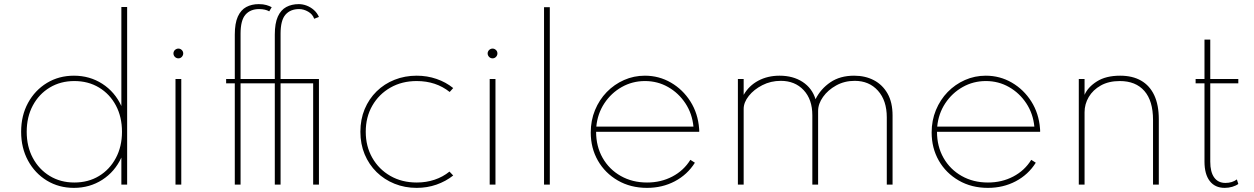

<svg xmlns="http://www.w3.org/2000/svg" viewBox="-20 -895 6082 931"><path d="M338.5 16Q265.5 16 207.5 -19.2Q149.5 -54.5 116 -116Q82.5 -177.5 82.5 -256Q82.5 -335 116 -396.2Q149.5 -457.5 207.5 -492.8Q265.5 -528 338.5 -528Q415 -528 476 -488.8Q537 -449.5 568.5 -381V-861H596.5V0H568.5V-131Q537 -62.5 476 -23.2Q415 16 338.5 16ZM340.5 -10Q408 -10 460 -41.5Q512 -73 541.8 -128.8Q571.5 -184.5 571.5 -256Q571.5 -328 542 -383.5Q512.5 -439 460.2 -470.5Q408 -502 340.5 -502Q273.5 -502 221.2 -470.5Q169 -439 139.2 -383.5Q109.5 -328 109.5 -256Q109.5 -184.5 139.2 -129Q169 -73.5 221.2 -41.8Q273.5 -10 340.5 -10Z M831 0V-512H859V0ZM845 -612Q838.5 -612 833 -615.2Q827.5 -618.5 824.2 -624Q821 -629.5 821 -636Q821 -642.5 824.2 -647.8Q827.5 -653 833 -656.2Q838.5 -659.5 845 -659.5Q851.5 -659.5 856.8 -656.2Q862 -653 865.2 -647.8Q868.5 -642.5 868.5 -636Q868.5 -629.5 865.2 -624Q862 -618.5 856.8 -615.2Q851.5 -612 845 -612Z M1118.5 0V-491H1076.5V-512H1118.5V-727Q1118.5 -782 1133.2 -814.5Q1148 -847 1174.2 -861Q1200.5 -875 1234.5 -875Q1256.5 -875 1271.8 -870.5Q1287 -866 1297.5 -860L1285.5 -840Q1276 -845.5 1263.8 -848.2Q1251.5 -851 1236.5 -851Q1194 -851 1170.2 -823.8Q1146.5 -796.5 1146.5 -732V-512H1312.5V-727Q1312.5 -782 1327.2 -814.5Q1342 -847 1368.2 -861Q1394.5 -875 1428.5 -875Q1448 -875 1467 -867.8Q1486 -860.5 1501.8 -846.8Q1517.5 -833 1526.5 -813L1503.5 -804Q1496 -826 1474.2 -838.5Q1452.5 -851 1430.5 -851Q1388 -851 1364.2 -823.8Q1340.5 -796.5 1340.5 -732V-512H1526.5V0H1498.5V-491H1340.5V0H1312.5V-491H1146.5V0Z M2000.5 16Q1943 16 1893.2 -4Q1843.5 -24 1806.2 -60.5Q1769 -97 1748.2 -146.8Q1727.5 -196.5 1727.5 -256Q1727.5 -316 1748.2 -365.8Q1769 -415.5 1806.2 -452Q1843.5 -488.5 1893.2 -508.2Q1943 -528 2000.5 -528Q2051.5 -528 2097 -512.2Q2142.5 -496.5 2177.5 -468L2160.5 -449Q2094 -502 2000.5 -502Q1929 -502 1873.2 -470.2Q1817.5 -438.5 1785.5 -383Q1753.5 -327.5 1753.5 -256Q1753.5 -185.5 1785.2 -129.8Q1817 -74 1872.8 -42Q1928.5 -10 2001 -10Q2046.5 -10 2087 -23.5Q2127.5 -37 2159.5 -63L2177.5 -44Q2141.5 -15.5 2096.5 0.2Q2051.5 16 2000.5 16Z M2354.5 0V-512H2382.5V0ZM2368.5 -612Q2362 -612 2356.5 -615.2Q2351 -618.5 2347.8 -624Q2344.5 -629.5 2344.5 -636Q2344.5 -642.5 2347.8 -647.8Q2351 -653 2356.5 -656.2Q2362 -659.5 2368.5 -659.5Q2375 -659.5 2380.2 -656.2Q2385.5 -653 2388.8 -647.8Q2392 -642.5 2392 -636Q2392 -629.5 2388.8 -624Q2385.5 -618.5 2380.2 -615.2Q2375 -612 2368.5 -612Z M2618 0V-860H2646V0Z M3117.5 16Q3037.5 16 2975.8 -19.8Q2914 -55.5 2879.2 -116.2Q2844.5 -177 2844.5 -252.5Q2844.5 -311 2865.2 -361.2Q2886 -411.5 2922.2 -448.8Q2958.5 -486 3006 -507Q3053.5 -528 3107 -528Q3175.5 -528 3233.2 -494.5Q3291 -461 3327.8 -403Q3364.5 -345 3370 -271.5Q3370.5 -267 3370.5 -263.8Q3370.5 -260.5 3370.5 -256H2870.5Q2870.5 -185 2902.2 -129.2Q2934 -73.5 2990 -41.8Q3046 -10 3117.5 -10Q3185 -10 3240.2 -39Q3295.5 -68 3327.5 -120L3349.5 -106Q3313 -48 3252.2 -16Q3191.5 16 3117.5 16ZM2871.5 -281H3342.5Q3336.5 -344 3303.5 -394Q3270.5 -444 3219.5 -473Q3168.5 -502 3107.5 -502Q3046.5 -502 2995 -473Q2943.5 -444 2910.5 -394Q2877.5 -344 2871.5 -281Z M3558 0V-512H3586V-435Q3611.5 -479.5 3657 -503.8Q3702.5 -528 3760 -528Q3825.5 -528 3871.8 -497.8Q3918 -467.5 3934.5 -414Q3959.5 -464 4006.5 -496Q4053.5 -528 4121.5 -528Q4175.5 -528 4217.5 -506Q4259.5 -484 4283.8 -441.2Q4308 -398.5 4308 -335V0H4280V-326Q4280 -407.5 4237.2 -455.2Q4194.5 -503 4124.5 -503Q4075 -503 4034.8 -480.8Q3994.5 -458.5 3970.8 -425Q3947 -391.5 3947 -357V0H3919V-336Q3919 -413 3876.8 -458Q3834.5 -503 3766 -503Q3717.5 -503 3676.5 -482Q3635.5 -461 3610.8 -429.8Q3586 -398.5 3586 -367V0Z M4770.5 16Q4690.5 16 4628.8 -19.8Q4567 -55.5 4532.2 -116.2Q4497.5 -177 4497.5 -252.5Q4497.5 -311 4518.2 -361.2Q4539 -411.5 4575.2 -448.8Q4611.5 -486 4659 -507Q4706.5 -528 4760 -528Q4828.5 -528 4886.2 -494.5Q4944 -461 4980.8 -403Q5017.5 -345 5023 -271.5Q5023.5 -267 5023.5 -263.8Q5023.5 -260.5 5023.5 -256H4523.5Q4523.5 -185 4555.2 -129.2Q4587 -73.5 4643 -41.8Q4699 -10 4770.5 -10Q4838 -10 4893.2 -39Q4948.5 -68 4980.5 -120L5002.5 -106Q4966 -48 4905.2 -16Q4844.5 16 4770.5 16ZM4524.5 -281H4995.5Q4989.5 -344 4956.5 -394Q4923.5 -444 4872.5 -473Q4821.5 -502 4760.5 -502Q4699.5 -502 4648 -473Q4596.5 -444 4563.5 -394Q4530.5 -344 4524.5 -281Z M5211 0V-512H5239V-435Q5255 -472.5 5298.8 -500.2Q5342.5 -528 5411.5 -528Q5471.5 -528 5513.2 -504Q5555 -480 5577 -433Q5599 -386 5599 -317V0H5571V-313.5Q5571 -406 5529 -454Q5487 -502 5410 -502Q5356 -502 5317.8 -480.5Q5279.5 -459 5259.2 -424.5Q5239 -390 5239 -351V0Z M5918.5 16Q5871.5 16 5846 -17.2Q5820.5 -50.5 5820.5 -111V-491H5777.5V-512H5820.5V-703H5848.5V-512H5984.5V-491H5848.5V-111Q5848.5 -61 5867.5 -34.5Q5886.5 -8 5922 -8Q5955 -8 5977.5 -25L5984.5 -3Q5973 5.5 5955.2 10.8Q5937.5 16 5918.5 16Z"/></svg>

Font: Spartan Thin Thin
Style: Regular
Weight: 250
Version: Version 1.004